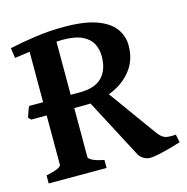

<svg xmlns="http://www.w3.org/2000/svg" viewBox="-97 -722 800 821"><g transform="rotate(-15 303.5 -311.5)"><path d="M503.9 -481.9Q503.9 -419.4 470.2 -375Q436.5 -330.6 380.6 -306.9Q324.7 -283.2 258.3 -283.2H204.1L201.2 -341.8H250Q317.9 -341.8 349.4 -374.8Q380.9 -407.7 380.9 -466.8Q380.9 -497.1 368.2 -522.2Q355.5 -547.4 324.2 -562.7Q293 -578.1 236.8 -578.1Q208 -578.1 170.4 -574.5Q132.8 -570.8 93.5 -565.9Q54.2 -561 21 -555.7L14.6 -600.6Q65.9 -611.8 127.2 -620.8Q188.5 -629.9 258.3 -629.9Q346.7 -629.9 400.6 -610.4Q454.6 -590.8 479.2 -557.4Q503.9 -523.9 503.9 -481.9ZM607.4 -25.4Q585.9 -18.6 558.3 -11Q530.8 -3.4 506.1 1.7Q481.4 6.8 468.8 6.8Q455.1 6.8 441.4 -1.2Q427.7 -9.3 420.9 -20L274.4 -298.8L347.2 -331.1L521.5 -89.8Q537.1 -69.3 552.2 -63.7Q567.4 -58.1 600.1 -61ZM21 0V-35.6Q87.9 -49.3 87.9 -65.4V-585.4H210V-65.4Q210 -59.6 225.8 -51Q241.7 -42.5 277.3 -35.6V0ZM140.1 -283.2H19.5L8.3 -294.4Q10.7 -301.8 16.4 -317.9Q22 -334 25.9 -341.8H146.5L157.7 -329.6Z"/></g></svg>

Font: Gentium Plus
Style: Bold
Weight: 700
Designer: Victor Gaultney, Annie Olsen, Iska Routamaa, Becca Hirsbrunner
Foundry: SIL International
Version: Version 6.101